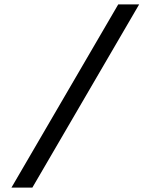

<svg xmlns="http://www.w3.org/2000/svg" viewBox="-20 -766 652 872"><path d="M127 86 612 -746H517L32 86Z"/></svg>

Font: Bluebird
Style: LiObl
Weight: 300
Designer: Jasper
Foundry: Cannot Into Space Fonts
Version: Version 0.98